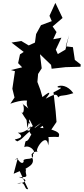

<svg xmlns="http://www.w3.org/2000/svg" viewBox="-20 -847 581 1335"><path d="M219 40C222 -2 163 85 104 75C159 110 101 117 83 123C109 150 74 116 100 136C153 112 130 101 266 7C217 59 127 87 196 30C167 96 212 71 192 98C157 170 163 94 149 176C191 154 250 225 195 228C204 224 214 208 207 216C225 276 157 246 143 268C150 275 136 310 102 258C55 272 115 249 104 251L75 361L117 343C137 385 155 427 176 468C143 475 164 404 99 430C156 425 188 405 110 383C199 392 146 365 162 332C135 325 220 312 208 260C185 219 220 202 243 209C213 201 307 63 315 164C334 67 272 90 348 33C253 69 229 48 289 23C283 12 267 -9 282 44L257 41ZM210 -513 128 -562 60 -551 145 -486 119 -469 106 -408 134 -379 56 -360 84 -352 66 -230 81 -169 52 -126C138 -157 171 -147 193 -144C154 -103 239 -147 170 -154C149 -91 222 -64 131 -129C153 -125 149 -36 127 -71C189 34 212 35 162 -33C176 58 162 70 185 -17C233 84 209 5 190 84C275 17 277 105 226 115C235 108 358 102 389 106C382 101 415 80 349 58L337 54L373 1L367 -73L352 -205C456 -257 371 -226 381 -246C399 -256 449 -257 490 -199C404 -172 408 -191 384 -170C374 -210 327 -173 298 -161C332 -203 337 -222 275 -172L261 -221L240 -277L245 -333L270 -372L258 -470L335 -396L339 -369L436 -380L540 -383L541 -399L488 -440L507 -386L487 -519L437 -525L460 -602L435 -502L382 -471L368 -502L407 -585L350 -574L373 -624L346 -663L415 -722L365 -827L324 -737L340 -700L265 -672L231 -610L223 -551L136 -511L163 -498L162 -504Z"/></svg>

Font: Hussar Lance
Style: ExBdObl
Weight: 700
Foundry: Cannot Into Space Fonts, PlusOne Fonts
Version: Version 2.270